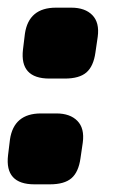

<svg xmlns="http://www.w3.org/2000/svg" viewBox="-24 -482 319 501"><path d="M122 -462H162Q198 -462 217 -442.5Q236 -423 231 -386L225 -345Q220 -309 201.5 -293Q183 -277 145 -277H105Q27 -277 36 -353L41 -394Q51 -462 122 -462ZM83 -186H123Q159 -186 178 -166.5Q197 -147 192 -110L186 -69Q181 -33 162.5 -17Q144 -1 106 -1H66Q-12 -1 -3 -77L2 -118Q12 -186 83 -186Z"/></svg>

Font: Exo 2.0 Black
Style: Italic
Weight: 900
Italic angle: -8°
Designer: Natanael Gama
Version: Version 1.001;PS 001.001;hotconv 1.0.70;makeotf.lib2.5.58329